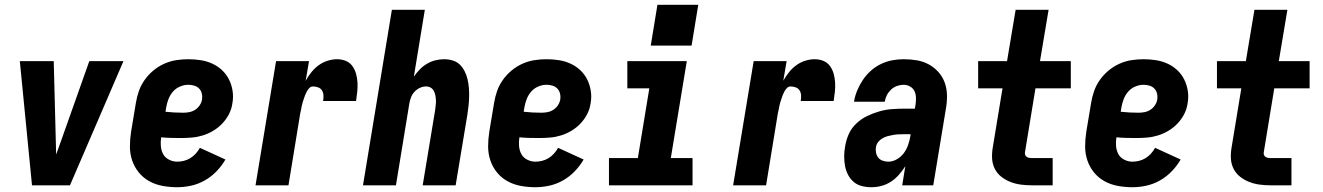

<svg xmlns="http://www.w3.org/2000/svg" viewBox="-20 -776 5540 804"><path d="M114 0 63 -520H205L214 -173Q214 -162 214.5 -151Q215 -140 215 -129Q219 -140 223 -151Q227 -162 231 -173L354 -520H497L273 0Z M722 8Q691 8 661 2.5Q631 -3 605.5 -17Q580 -31 561.5 -53.5Q543 -76 533.5 -104Q524 -132 524 -162.5Q524 -193 529 -225L549 -345Q553 -370 561.5 -394.5Q570 -419 585.5 -441Q601 -463 622 -480.5Q643 -498 667.5 -509Q692 -520 717.5 -524Q743 -528 768 -528Q795 -528 820.5 -524Q846 -520 869 -509.5Q892 -499 910 -482Q928 -465 939 -443Q950 -421 954 -395Q958 -369 953 -343Q950 -320 939 -298.5Q928 -277 911 -259Q894 -241 873 -228.5Q852 -216 829.5 -209Q807 -202 784 -200Q761 -198 738 -198Q717 -198 696.5 -198.5Q676 -199 655 -201Q652 -183 653.5 -164.5Q655 -146 663 -131Q671 -116 687.5 -107.5Q704 -99 722 -99Q736 -99 750 -102.5Q764 -106 776.5 -113.5Q789 -121 799.5 -132.5Q810 -144 817 -157L924 -108Q909 -82 887 -59Q865 -36 837.5 -20.5Q810 -5 780.5 1.5Q751 8 722 8ZM748 -304Q760 -304 773 -306.5Q786 -309 797.5 -316.5Q809 -324 816.5 -335.5Q824 -347 826 -359Q828 -372 825 -384.5Q822 -397 813.5 -405.5Q805 -414 793 -417.5Q781 -421 768 -421Q751 -421 733.5 -413.5Q716 -406 704 -392Q692 -378 685.5 -361Q679 -344 676 -327L673 -308Q691 -306 710 -305Q729 -304 748 -304Z M1050 0 1136 -520H1274L1260 -438Q1270 -456 1283.5 -473Q1297 -490 1314 -502.5Q1331 -515 1351.5 -521.5Q1372 -528 1391 -528Q1411 -528 1428 -521Q1445 -514 1455.5 -499.5Q1466 -485 1471 -467Q1476 -449 1477 -430Q1478 -411 1476 -391.5Q1474 -372 1471 -353H1333Q1335 -365 1334.5 -376.5Q1334 -388 1328.5 -397Q1323 -406 1312.5 -410Q1302 -414 1290 -414Q1282 -414 1275.5 -407.5Q1269 -401 1265 -393.5Q1261 -386 1258 -378.5Q1255 -371 1252.5 -363Q1250 -355 1247.5 -347.5Q1245 -340 1243.5 -332Q1242 -324 1240.5 -316Q1239 -308 1237 -300L1188 0Z M1500 0 1621 -735H1759L1713 -455Q1724 -471 1737.5 -485Q1751 -499 1768 -509Q1785 -519 1803.5 -523.5Q1822 -528 1840 -528Q1859 -528 1876.5 -522.5Q1894 -517 1906 -505Q1918 -493 1926 -477Q1934 -461 1938 -443.5Q1942 -426 1943.5 -407.5Q1945 -389 1944.5 -370.5Q1944 -352 1942 -333Q1940 -314 1937 -295L1888 0H1750L1802 -314Q1803 -325 1804.5 -335.5Q1806 -346 1805.5 -356.5Q1805 -367 1803 -377Q1801 -387 1796.5 -395.5Q1792 -404 1783.5 -409Q1775 -414 1764 -414Q1751 -414 1738 -408Q1725 -402 1715.5 -391.5Q1706 -381 1701 -368Q1696 -355 1694 -342L1638 0Z M2222 8Q2191 8 2161 2.5Q2131 -3 2105.5 -17Q2080 -31 2061.5 -53.5Q2043 -76 2033.5 -104Q2024 -132 2024 -162.5Q2024 -193 2029 -225L2049 -345Q2053 -370 2061.5 -394.5Q2070 -419 2085.5 -441Q2101 -463 2122 -480.5Q2143 -498 2167.5 -509Q2192 -520 2217.5 -524Q2243 -528 2268 -528Q2295 -528 2320.5 -524Q2346 -520 2369 -509.5Q2392 -499 2410 -482Q2428 -465 2439 -443Q2450 -421 2454 -395Q2458 -369 2453 -343Q2450 -320 2439 -298.5Q2428 -277 2411 -259Q2394 -241 2373 -228.5Q2352 -216 2329.5 -209Q2307 -202 2284 -200Q2261 -198 2238 -198Q2217 -198 2196.5 -198.5Q2176 -199 2155 -201Q2152 -183 2153.5 -164.5Q2155 -146 2163 -131Q2171 -116 2187.5 -107.5Q2204 -99 2222 -99Q2236 -99 2250 -102.5Q2264 -106 2276.5 -113.5Q2289 -121 2299.5 -132.5Q2310 -144 2317 -157L2424 -108Q2409 -82 2387 -59Q2365 -36 2337.5 -20.5Q2310 -5 2280.5 1.5Q2251 8 2222 8ZM2248 -304Q2260 -304 2273 -306.5Q2286 -309 2297.5 -316.5Q2309 -324 2316.5 -335.5Q2324 -347 2326 -359Q2328 -372 2325 -384.5Q2322 -397 2313.5 -405.5Q2305 -414 2293 -417.5Q2281 -421 2268 -421Q2251 -421 2233.5 -413.5Q2216 -406 2204 -392Q2192 -378 2185.5 -361Q2179 -344 2176 -327L2173 -308Q2191 -306 2210 -305Q2229 -304 2248 -304Z M2530 0V-114H2651L2699 -406H2607V-520H2856L2789 -114H2880V0ZM2705 -585 2733 -756H2904L2876 -585Z M3050 0 3136 -520H3274L3260 -438Q3270 -456 3283.5 -473Q3297 -490 3314 -502.5Q3331 -515 3351.5 -521.5Q3372 -528 3391 -528Q3411 -528 3428 -521Q3445 -514 3455.5 -499.5Q3466 -485 3471 -467Q3476 -449 3477 -430Q3478 -411 3476 -391.5Q3474 -372 3471 -353H3333Q3335 -365 3334.5 -376.5Q3334 -388 3328.5 -397Q3323 -406 3312.5 -410Q3302 -414 3290 -414Q3282 -414 3275.5 -407.5Q3269 -401 3265 -393.5Q3261 -386 3258 -378.5Q3255 -371 3252.5 -363Q3250 -355 3247.5 -347.5Q3245 -340 3243.5 -332Q3242 -324 3240.5 -316Q3239 -308 3237 -300L3188 0Z M3629 8Q3608 8 3588.5 3Q3569 -2 3554.5 -14.5Q3540 -27 3531 -44.5Q3522 -62 3518.5 -81.5Q3515 -101 3515 -121.5Q3515 -142 3519 -163Q3523 -189 3534 -214Q3545 -239 3565.5 -258.5Q3586 -278 3611 -290Q3636 -302 3662 -309.5Q3688 -317 3714.5 -319Q3741 -321 3766 -321H3811L3814 -339Q3816 -353 3815.5 -368Q3815 -383 3809 -395Q3803 -407 3790.5 -414Q3778 -421 3764 -421Q3750 -421 3736 -416Q3722 -411 3711 -400.5Q3700 -390 3693.5 -377Q3687 -364 3685 -350H3556Q3560 -374 3569.5 -397Q3579 -420 3593 -441Q3607 -462 3626.5 -479.5Q3646 -497 3669 -508Q3692 -519 3716 -523.5Q3740 -528 3764 -528Q3792 -528 3819 -523.5Q3846 -519 3869 -506.5Q3892 -494 3909.5 -474.5Q3927 -455 3936 -430Q3945 -405 3945.5 -377Q3946 -349 3941 -321L3888 0H3758L3771 -80Q3759 -61 3744 -44Q3729 -27 3710.5 -15Q3692 -3 3671 2.5Q3650 8 3629 8ZM3700 -99Q3718 -99 3735.5 -109Q3753 -119 3764.5 -134.5Q3776 -150 3782.5 -168.5Q3789 -187 3792 -205L3793 -214H3766Q3755 -214 3743.5 -213.5Q3732 -213 3720.5 -211Q3709 -209 3697.5 -206Q3686 -203 3675.5 -197Q3665 -191 3657.5 -181.5Q3650 -172 3648 -160Q3646 -148 3648.5 -136Q3651 -124 3658 -115.5Q3665 -107 3676.5 -103Q3688 -99 3700 -99Z M4301 0Q4277 0 4254.5 -3Q4232 -6 4211.5 -14Q4191 -22 4173.5 -35.5Q4156 -49 4146 -68.5Q4136 -88 4134.5 -110.5Q4133 -133 4137 -157L4178 -406H4076V-520H4197L4233 -735H4371L4335 -520H4464V-406H4316L4272 -138Q4271 -132 4273 -127Q4275 -122 4279.5 -119Q4284 -116 4289.5 -115Q4295 -114 4301 -114H4388V0Z M4722 8Q4691 8 4661 2.5Q4631 -3 4605.5 -17Q4580 -31 4561.5 -53.5Q4543 -76 4533.5 -104Q4524 -132 4524 -162.5Q4524 -193 4529 -225L4549 -345Q4553 -370 4561.5 -394.5Q4570 -419 4585.5 -441Q4601 -463 4622 -480.5Q4643 -498 4667.5 -509Q4692 -520 4717.5 -524Q4743 -528 4768 -528Q4795 -528 4820.5 -524Q4846 -520 4869 -509.5Q4892 -499 4910 -482Q4928 -465 4939 -443Q4950 -421 4954 -395Q4958 -369 4953 -343Q4950 -320 4939 -298.5Q4928 -277 4911 -259Q4894 -241 4873 -228.5Q4852 -216 4829.5 -209Q4807 -202 4784 -200Q4761 -198 4738 -198Q4717 -198 4696.5 -198.5Q4676 -199 4655 -201Q4652 -183 4653.5 -164.5Q4655 -146 4663 -131Q4671 -116 4687.5 -107.5Q4704 -99 4722 -99Q4736 -99 4750 -102.5Q4764 -106 4776.5 -113.5Q4789 -121 4799.5 -132.5Q4810 -144 4817 -157L4924 -108Q4909 -82 4887 -59Q4865 -36 4837.5 -20.5Q4810 -5 4780.5 1.5Q4751 8 4722 8ZM4748 -304Q4760 -304 4773 -306.5Q4786 -309 4797.5 -316.5Q4809 -324 4816.5 -335.5Q4824 -347 4826 -359Q4828 -372 4825 -384.5Q4822 -397 4813.5 -405.5Q4805 -414 4793 -417.5Q4781 -421 4768 -421Q4751 -421 4733.5 -413.5Q4716 -406 4704 -392Q4692 -378 4685.5 -361Q4679 -344 4676 -327L4673 -308Q4691 -306 4710 -305Q4729 -304 4748 -304Z M5301 0Q5277 0 5254.5 -3Q5232 -6 5211.5 -14Q5191 -22 5173.5 -35.5Q5156 -49 5146 -68.5Q5136 -88 5134.5 -110.5Q5133 -133 5137 -157L5178 -406H5076V-520H5197L5233 -735H5371L5335 -520H5464V-406H5316L5272 -138Q5271 -132 5273 -127Q5275 -122 5279.5 -119Q5284 -116 5289.5 -115Q5295 -114 5301 -114H5388V0Z"/></svg>

Font: Iosevka SS04 Heavy
Style: Italic
Weight: 900
Italic angle: -9°
Monospace: yes
Designer: Belleve Invis
Foundry: Belleve Invis
Version: Version 19.0.0; ttfautohint (v1.8.4)